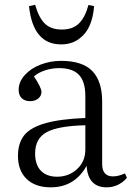

<svg xmlns="http://www.w3.org/2000/svg" viewBox="-20 -780 558 814"><path d="M238.8 -591.8Q120.1 -591.8 103 -753.9L128.9 -759.8Q144.5 -705.1 170.2 -679.9Q195.8 -654.8 242.2 -654.8Q289.6 -654.8 315.7 -681.6Q341.8 -708.5 355 -758.8L378.9 -753.9Q375.5 -708 360.6 -672.9Q345.7 -637.7 314.5 -614.7Q283.2 -591.8 238.8 -591.8ZM194.8 14.2Q129.9 14.2 93 -21.2Q56.2 -56.6 56.2 -119.1Q56.2 -173.3 82.5 -206.3Q108.9 -239.3 171.4 -257.3Q233.9 -275.4 341.8 -279.8V-372.1Q341.8 -434.6 314.5 -462.9Q287.1 -491.2 231 -491.2Q199.2 -491.2 170.2 -481.4Q141.1 -471.7 124 -456.1Q155.8 -408.2 155.8 -390.1Q155.8 -373.5 142.1 -362.3Q128.4 -351.1 107.9 -351.1Q85.4 -351.1 72.3 -363.5Q59.1 -376 59.1 -398.9Q59.1 -433.1 85.2 -461.9Q111.3 -490.7 152.6 -506.3Q193.8 -522 238.8 -522Q329.6 -522 371.3 -478.8Q413.1 -435.5 413.1 -350.1V-85Q413.1 -32.2 459 -32.2Q481.9 -32.2 509.8 -44.9L518.1 -25.9Q482.4 14.2 432.1 14.2Q353 14.2 347.2 -77.1Q296.4 14.2 194.8 14.2ZM222.2 -30.8Q271.5 -30.8 306.6 -63Q341.8 -95.2 341.8 -146V-249Q226.1 -246.1 177.5 -219.5Q128.9 -192.9 128.9 -128.9Q128.9 -81.1 153.6 -55.9Q178.2 -30.8 222.2 -30.8Z"/></svg>

Font: Literata Light
Style: Regular
Weight: 300
Designer: Latin by Veronika Burian and Jose Scaglione. Greek by Irene Vlachou. Cyrillic by Vera Evstafieva.
Foundry: TypeTogether
Version: Version 3.021